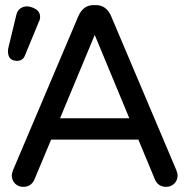

<svg xmlns="http://www.w3.org/2000/svg" viewBox="-20 -723 737 748"><path d="M671.9 -40Q671.9 -21 659.4 -8.1Q647 4.9 627 4.9Q596.7 4.9 584 -22.9L519 -179.2H179.2L113.8 -22.9Q101.1 4.9 70.8 4.9Q50.8 4.9 38.3 -8.1Q25.9 -21 25.9 -40Q25.9 -46.9 30.8 -60.1L286.1 -662.1Q305.2 -703.1 344.2 -703.1H354Q393.1 -703.1 412.1 -662.1L667 -60.1Q671.9 -46.9 671.9 -40ZM483.9 -262.2 349.1 -586.9 213.9 -262.2ZM136.2 -657.2Q136.2 -646.5 131.8 -639.2L77.1 -506.8Q69.3 -485.8 44.9 -485.8Q42 -485.8 32.2 -487.8Q11.2 -495.1 11.2 -522Q11.2 -532.2 12.2 -535.2L43.9 -666Q47.4 -681.2 58.8 -689.7Q70.3 -698.2 85.9 -698.2Q92.8 -698.2 103 -694.8Q136.2 -684.1 136.2 -657.2Z"/></svg>

Font: Aka-Acid-Varela
Style: Regular
Weight: 400
Designer: Joe Prince, Avraham Cornfeld, Cyberella
Foundry: Joe Prince, Avraham Cornfeld, Cyberella
Version: Version 2.000; ttfautohint (v1.5.33-1714) -l 8 -r 50 -G 200 